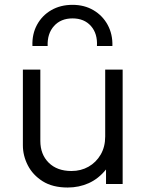

<svg xmlns="http://www.w3.org/2000/svg" viewBox="-20 -780 622 814"><path d="M267 15Q203 15 161 -11.5Q119 -38 98 -79Q77 -120 77 -164V-485H151V-182.5Q151 -125.5 186.5 -90.2Q222 -55 283 -55Q323 -55 355.2 -73.2Q387.5 -91.5 406.8 -124.5Q426 -157.5 426 -201V-485H500V0H429.5V-61.5Q397.5 -22 356.2 -3.5Q315 15 267 15ZM117.5 -585Q115.5 -635.5 137 -675Q158.5 -714.5 197.5 -737Q236.5 -759.5 287.5 -759.5Q337.5 -759.5 376.2 -736.8Q415 -714 436.5 -674.5Q458 -635 456.5 -585H391Q394 -637.5 365.5 -669.8Q337 -702 287.5 -702Q238 -702 209 -669.8Q180 -637.5 182 -585Z"/></svg>

Font: Geologica Roman ExtraLight
Style: Regular
Weight: 250
Designer: Sindre Bremnes, Frode Helland
Foundry: Monokrom Skriftforlag AS
Version: Version 1.010;gftools[0.9.28]